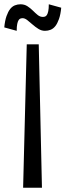

<svg xmlns="http://www.w3.org/2000/svg" viewBox="-28 -877 306 897"><path d="M0 0ZM97 -670H153L168 0H80ZM182 -733Q166 -733 151.5 -742Q137 -751 124 -762.5Q111 -774 99.5 -783Q88 -792 78 -792Q73 -792 68 -790.5Q63 -789 59 -783Q55 -777 52.5 -765Q50 -753 50 -733L-8 -749Q-5 -781 2.5 -802Q10 -823 19.5 -835Q29 -847 41.5 -852Q54 -857 68 -857Q86 -857 100 -848Q114 -839 125.5 -827.5Q137 -816 148 -807Q159 -798 172 -798Q177 -798 182 -799.5Q187 -801 191 -807Q195 -813 197.5 -825Q200 -837 200 -857L258 -841Q255 -809 247.5 -788Q240 -767 230.5 -755Q221 -743 208.5 -738Q196 -733 182 -733Z"/></svg>

Font: Combo
Style: Regular
Weight: 400
Designer: Eduardo Rodriguez Tunni
Foundry: Eduardo Rodriguez Tunni
Version: Version 1.001